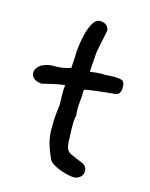

<svg xmlns="http://www.w3.org/2000/svg" viewBox="-90 -610 527 673"><g transform="rotate(15 173.5 -273.5)"><path d="M319 -369Q327 -363 327 -346Q327 -316 302 -316H298Q298 -316 283.5 -314.5Q269 -313 251 -311Q233 -309 216.5 -306.5Q200 -304 197 -302V-292Q197 -281 195 -262.5Q193 -244 193 -229Q193 -224 193.5 -219Q194 -214 195 -209Q191 -197 191 -169Q192 -131 193 -112.5Q194 -94 199 -85Q204 -76 216 -71Q228 -66 251 -56Q275 -48 275 -28Q275 -15 265.5 -6Q256 3 241 3Q234 3 220 0Q206 -3 191.5 -8.5Q177 -14 165 -21.5Q153 -29 149 -38Q137 -64 130 -88.5Q123 -113 123 -140Q123 -168 124 -182Q125 -196 126 -204Q127 -212 128 -218.5Q129 -225 129 -237Q129 -245 128.5 -253.5Q128 -262 128 -270Q128 -281 128.5 -288.5Q129 -296 130 -301Q103 -299 50 -285Q34 -285 22 -293Q10 -301 10 -316Q10 -320 13 -327Q16 -334 23.5 -340.5Q31 -347 44.5 -351.5Q58 -356 78 -356H84Q106 -356 135 -365Q135 -366 135.5 -373.5Q136 -381 136.5 -390.5Q137 -400 137.5 -409Q138 -418 138 -422V-427Q139 -438 142 -458.5Q145 -479 151 -499.5Q157 -520 166.5 -535Q176 -550 190 -550Q217 -550 223 -526Q223 -524 220.5 -512Q218 -500 215 -485Q212 -470 209 -456Q206 -442 206 -438Q206 -436 205 -427Q204 -418 203.5 -407Q203 -396 202 -385Q201 -374 201 -369Q199 -369 228 -372Q233 -372 237.5 -372.5Q242 -373 246 -373Q249 -373 251 -372.5Q253 -372 255 -372Q264 -373 272 -373.5Q280 -374 287 -374Q309 -374 319 -369Z"/></g></svg>

Font: Gaegu
Style: Accents-Regular
Weight: 400
Designer: JIKJI
Foundry: JIKJI
Version: Version 1.00